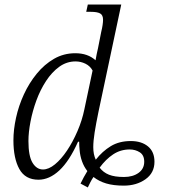

<svg xmlns="http://www.w3.org/2000/svg" viewBox="-20 -780 788 844"><path d="M555 -160Q602 -160 630.5 -136.5Q659 -113 659 -69Q659 -20 619.5 8Q580 36 524 36Q479 36 447 26.5Q415 17 391 -2Q384 8 377.5 20.5Q371 33 366 44L334 27Q348 -2 364 -28Q349 -47 340.5 -71Q332 -95 330 -120Q329 -129 328.5 -138.5Q328 -148 328 -157H323Q285 -72 241 -31Q197 10 149 10Q91 10 65 -37Q39 -84 39 -163Q39 -210 50.5 -262.5Q62 -315 85 -365Q108 -415 141.5 -456Q175 -497 217.5 -521.5Q260 -546 311 -546Q366 -546 400 -515Q405 -544 411 -569L425 -640Q429 -656 431 -670Q433 -684 433 -693Q433 -714 420 -721Q407 -728 380 -728H359L366 -760H513L413 -289Q402 -236 396 -198Q390 -160 390 -133Q390 -101 401 -78Q430 -115 467 -137.5Q504 -160 555 -160ZM169 -35Q194 -35 221.5 -57.5Q249 -80 274.5 -118Q300 -156 320.5 -203.5Q341 -251 351 -300L387 -470Q376 -490 355.5 -500Q335 -510 312 -510Q273 -510 240.5 -486.5Q208 -463 182.5 -424Q157 -385 140 -338.5Q123 -292 114 -245Q105 -198 105 -160Q105 -94 123 -64.5Q141 -35 169 -35ZM525 -2Q564 -2 589 -20Q614 -38 614 -69Q614 -98 594.5 -110.5Q575 -123 550 -123Q510 -123 477.5 -101.5Q445 -80 418 -43Q434 -22 459 -12Q484 -2 525 -2Z"/></svg>

Font: Noto Serif SemiCondensed Light
Style: Italic
Weight: 300
Width: 4
Italic angle: -12°
Designer: Monotype Design Team
Foundry: Monotype Imaging Inc.
Version: Version 2.013; ttfautohint (v1.8.4.7-5d5b)